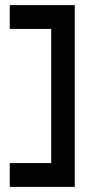

<svg xmlns="http://www.w3.org/2000/svg" viewBox="-20 -660 338 750"><path d="M18 -23V70H272V-640H18V-547H180V-23Z"/></svg>

Font: Charger Pro
Style: ExBdNar
Weight: 400
Designer: Jasper
Foundry: Cannot Into Space Fonts
Version: Version 1.09